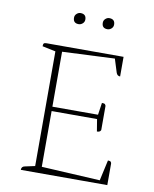

<svg xmlns="http://www.w3.org/2000/svg" viewBox="-90 -886 764 953"><g transform="rotate(10 292.5 -409.0)"><path d="M81 0Q81 -17 97 -20L148 -31V-609L81 -623Q81 -634 84.5 -637.5Q88 -641 98 -641H486V-542Q471 -542 466 -558L445 -625L181 -613V-336H411L420 -397Q428 -397 432.5 -395.5Q437 -394 440 -386V-264Q437 -257 432 -255Q427 -253 420 -253L410 -314H181V-33L476 -17L499 -121Q510 -121 513.5 -117Q517 -113 517 -108V0ZM383 -762Q355 -762 355 -790Q355 -802 364 -810Q373 -818 383 -818Q412 -818 412 -790Q412 -778 403 -770Q394 -762 383 -762ZM238 -762Q210 -762 210 -790Q210 -802 219 -810Q228 -818 238 -818Q267 -818 267 -790Q267 -778 258 -770Q249 -762 238 -762Z"/></g></svg>

Font: Petrona Thin
Style: Regular
Weight: 100
Designer: Ringo R. Seeber
Foundry: Ringo R. Seeber
Version: Version 2.001; ttfautohint (v1.8.3)